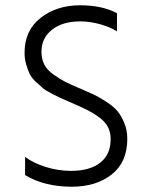

<svg xmlns="http://www.w3.org/2000/svg" viewBox="-20 -700 567 727"><path d="M462 -174Q462 -86 403 -39.5Q344 7 252 7Q148 7 75 -37V-106Q105 -83 152.5 -68Q200 -53 249 -53Q320 -53 359.5 -84Q399 -115 399 -173Q399 -217 369 -244.5Q339 -272 282 -297Q274 -301 247 -312.5Q220 -324 209 -329Q198 -334 175 -346Q152 -358 141.5 -367Q131 -376 115 -391Q99 -406 92 -421Q85 -436 79 -456.5Q73 -477 73 -500Q73 -585 134 -632.5Q195 -680 283 -680Q367 -680 423 -650V-581Q399 -597 360 -608Q321 -619 284 -619Q217 -619 177 -587.5Q137 -556 137 -504Q137 -477 147.5 -456Q158 -435 183 -417.5Q208 -400 226.5 -390.5Q245 -381 283 -365Q318 -350 336 -341.5Q354 -333 382 -315Q410 -297 424.5 -279.5Q439 -262 450.5 -234.5Q462 -207 462 -174Z"/></svg>

Font: Hind Vadodara Light
Style: Regular
Weight: 300
Designer: Hitesh Malaviya
Foundry: Indian Type Foundry
Version: Version 1.000;PS 1.0;hotconv 1.0.86;makeotf.lib2.5.63406; tt